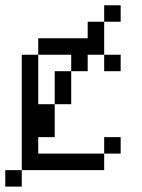

<svg xmlns="http://www.w3.org/2000/svg" viewBox="-20 -645 540 728"><path d="M437.5 -62.5V-125H375V-62.5H125V-125H187.5Q187.5 -125 187.5 -250H125V-437.5H62.5V0H0V62.5H62.5V0H375V-62.5ZM437.5 -375V-437.5H375V-375ZM437.5 -562.5V-625H375V-562.5H312.5V-500H125V-437.5H250V-375H187.5Q187.5 -375 187.5 -250H250Q250 -250 250 -375H312.5V-437.5H375Q375 -437.5 375 -562.5Z"/></svg>

Font: Unifont
Style: Regular
Weight: 500
Version: Version 15.1.04